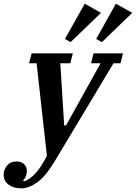

<svg xmlns="http://www.w3.org/2000/svg" viewBox="-108 -812 739 1044"><path d="M8 212Q-35 212 -61.5 192Q-88 172 -88 139Q-88 110 -69.5 88Q-51 66 -18 66Q8 66 23 80.5Q38 95 38 118Q38 132 32.5 146.5Q27 161 17 169L24 174Q56 162 85.5 130Q115 98 147 35L91 -468H50L64 -522H288L274 -468H220L241 -130H251L439 -468H387L401 -522H561L547 -468H509L190 64Q140 147 94.5 179.5Q49 212 8 212ZM245 -600 353 -792 441 -742 276 -583ZM415 -600 522 -792 611 -742 446 -583Z"/></svg>

Font: IBM Plex Serif SmBld
Style: Italic
Weight: 600
Italic angle: -14°
Designer: Mike Abbink, Paul van der Laan, Pieter van Rosmalen
Foundry: Bold Monday
Version: Version 3.001